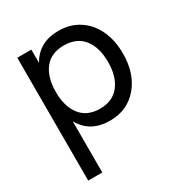

<svg xmlns="http://www.w3.org/2000/svg" viewBox="-184 -685 993 1056"><g transform="rotate(-30 312.5 -157.5)"><path d="M159.2 240.2H69.8V-540H159.2V-455.6Q214.4 -555.2 339.4 -555.2Q413.1 -555.2 469 -518.8Q524.9 -482.4 554.9 -418Q585 -353.5 585 -270.5Q585 -143.1 517.6 -64Q450.2 15.1 339.4 15.1Q214.8 15.1 159.2 -84.5ZM324.7 -69.3Q405.8 -69.3 448.2 -123.8Q490.7 -178.2 490.7 -270.5Q490.7 -363.8 448.2 -417.2Q405.8 -470.7 324.7 -470.7Q242.7 -470.7 200.9 -416.7Q159.2 -362.8 159.2 -270.5Q159.2 -177.2 201.9 -123.3Q244.6 -69.3 324.7 -69.3Z"/></g></svg>

Font: Vela Sans Med
Style: Regular
Weight: 500
Designer: Principal design: Mikhail Sharanda - project Manrope.
Design modification: Ravid Balaliev
Foundry: Mikhail Sharanda
Version: Version 1.001